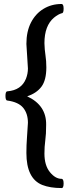

<svg xmlns="http://www.w3.org/2000/svg" viewBox="-20 -868 354 977"><path d="M7.8 -379.9Q7.8 -403.3 17.6 -403.3Q88.9 -409.2 112.3 -467.8Q122.1 -493.2 122.1 -519.5L114.3 -644.5Q114.3 -708 137.7 -753.4Q161.1 -798.8 201.7 -823.2Q242.2 -847.7 293 -847.7Q303.7 -847.7 303.7 -824.2Q303.7 -800.8 294.9 -800.8Q276.4 -795.9 254.9 -778.3Q206.1 -737.3 206.1 -648.4Q207 -615.2 211.4 -586.4Q215.8 -557.6 215.8 -525.4Q215.8 -460 190.9 -426.8Q166 -393.6 118.2 -377.9Q216.8 -332 214.8 -232.4Q214.8 -184.6 210.4 -153.3Q206.1 -122.1 206.1 -86.9Q206.1 -26.4 233.9 7.8Q261.7 42 293 42Q303.7 42 303.7 65.4Q303.7 89.8 293 88.9Q235.4 88.9 195.3 73.2Q114.3 41 114.3 -89.8Q114.3 -129.9 117.2 -167Q120.1 -204.1 122.1 -243.2Q122.1 -290 98.1 -319.3Q74.2 -348.6 17.6 -356.4Q7.8 -356.4 7.8 -379.9Z"/></svg>

Font: GenEi LateMin P v2
Style: Medium
Weight: 500
Designer: o_tamon (Modified)
Foundry: o_tamon / Adobe Systems Incorporated / FONT 910 / Philipp H. Poll
Version: Version 2.1;Original Version 1.004